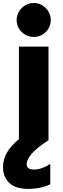

<svg xmlns="http://www.w3.org/2000/svg" viewBox="-48 -887 413 1261"><path d="M-28.3 210.9Q-28.3 111.3 76.2 27.3V-581.1H270.5V35.2H268.6Q127 127 127 191.4Q127 226.6 175.8 226.6Q224.6 226.6 282.2 189.5V323.2Q219.7 353.5 136.7 353.5Q53.7 353.5 12.7 314Q-28.3 274.4 -28.3 210.9ZM94.7 -676.8Q61.5 -709 61.5 -754.9Q61.5 -800.8 94.7 -834Q127.9 -867.2 173.8 -867.2Q219.7 -867.2 252.4 -834Q285.2 -800.8 285.2 -754.9Q285.2 -709 252.4 -676.8Q219.7 -644.5 173.8 -644.5Q127.9 -644.5 94.7 -676.8Z"/></svg>

Font: GenEi M Gothic v2 Black
Style: Regular
Weight: 900
Version: Version 2.0